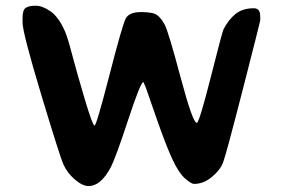

<svg xmlns="http://www.w3.org/2000/svg" viewBox="-20 -680 982 665"><path d="M661.6 -254.4Q669.9 -254.4 710 -412.6Q750 -570.8 754.4 -579.1Q772.5 -613.3 796.6 -632.3Q820.8 -651.4 858.9 -651.4Q881.3 -651.4 881.3 -624V-608.9Q881.3 -606 822.3 -375.5Q763.2 -145 752.9 -117.9Q742.7 -90.8 713.6 -66.9Q684.6 -43 651.9 -43Q643.1 -43 621.6 -61.3Q600.1 -79.6 578.1 -126.2Q556.2 -172.9 524.4 -263.7L484.4 -378.4L476.6 -396Q466.8 -395.5 423.8 -264.6Q380.9 -133.8 363.3 -100.1Q329.1 -35.6 287.1 -35.6Q265.6 -35.6 239.5 -58.1Q213.4 -80.6 200.4 -108.9Q187.5 -137.2 122.8 -352.1Q58.1 -566.9 58.1 -602.1V-617.7Q58.1 -645.5 69.1 -652.8Q80.1 -660.2 103.8 -660.2Q127.4 -660.2 155.5 -640.4Q183.6 -620.6 205.1 -571.3Q213.9 -551.8 230.2 -489.5Q246.6 -427.2 273.7 -336.2Q300.8 -245.1 307.4 -245.1Q314 -245.1 358.9 -419.4Q403.8 -593.8 415.5 -616Q427.2 -638.2 468.5 -638.2Q509.8 -638.2 523.9 -627.9Q538.1 -617.7 550.8 -593.8Q563.5 -569.8 605.5 -412.1Q647.5 -254.4 661.6 -254.4Z"/></svg>

Font: Averia Libre
Style: Bold
Weight: 700
Version: Version 1.002